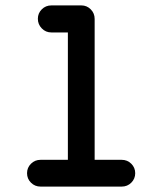

<svg xmlns="http://www.w3.org/2000/svg" viewBox="-20 -677 600 710"><path d="M170 -557Q149 -557 134.5 -572Q120 -587 120 -607.5Q120 -628 134.5 -642.5Q149 -657 170 -657H281Q301 -657 315.5 -642.5Q330 -628 330 -607V-86H430Q451 -86 465.5 -71.5Q480 -57 480 -36.5Q480 -16 465.5 -1.5Q451 13 430 13H130Q109 13 94.5 -1.5Q80 -16 80 -36.5Q80 -57 94.5 -71.5Q109 -86 130 -86H231V-557Z"/></svg>

Font: Brass Mono
Style: Bold
Weight: 700
Monospace: yes
Version: Version 1.100; ttfautohint (v1.8.3) -l 8 -r 50 -G 200 -x 14 